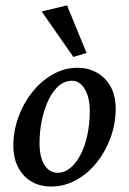

<svg xmlns="http://www.w3.org/2000/svg" viewBox="-20 -681 476 709"><path d="M168.9 7.8Q127.9 7.8 96.7 -10.3Q65.4 -28.3 47.4 -62.5Q29.3 -96.7 29.3 -142.6Q29.3 -197.3 47.9 -248.5Q66.4 -299.8 99.1 -340.8Q131.8 -381.8 174.8 -406.2Q217.8 -430.7 266.6 -430.7Q306.6 -430.7 338.9 -412.1Q371.1 -393.6 389.2 -359.9Q407.2 -326.2 407.2 -279.3Q407.2 -225.6 388.7 -173.8Q370.1 -122.1 337.4 -81.1Q304.7 -40 261.2 -16.1Q217.8 7.8 168.9 7.8ZM192.4 -43Q218.8 -43 240.7 -61.5Q262.7 -80.1 278.8 -112.3Q294.9 -144.5 303.2 -185.5Q311.5 -226.6 311.5 -270.5Q311.5 -321.3 293 -352.1Q274.4 -382.8 246.1 -382.8Q218.8 -382.8 196.8 -363.8Q174.8 -344.7 159.2 -312Q143.6 -279.3 134.8 -238.3Q126 -197.3 126 -153.3Q126 -99.6 144.5 -71.3Q163.1 -43 192.4 -43ZM251 -470.7 133.8 -638.7 227.5 -661.1 299.8 -485.4Z"/></svg>

Font: Crimson Pro Medium
Style: Italic
Weight: 500
Italic angle: -12°
Designer: Jacques Le Bailly
Foundry: Baron von Fonthausen
Version: Version 1.003